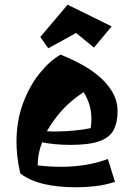

<svg xmlns="http://www.w3.org/2000/svg" viewBox="-20 -771 574 815"><path d="M304 24Q226 24 166 10Q106 -4 66 -35Q57 -75 53.5 -107.5Q50 -140 50 -169Q50 -258 77.5 -332Q105 -406 148 -459.5Q191 -513 237 -539Q278 -523 320.5 -500.5Q363 -478 399 -448Q435 -418 457 -380.5Q479 -343 479 -298Q479 -251 462.5 -219.5Q446 -188 403 -172Q360 -156 279 -156Q245 -156 213.5 -159Q182 -162 159 -167Q140 -120 140 -69Q163 -66 190 -64.5Q217 -63 242 -63Q289 -63 338.5 -70.5Q388 -78 438 -96L468 1Q428 14 386 19Q344 24 304 24ZM221 -213Q259 -213 297.5 -217Q336 -221 365 -227Q368 -247 368 -265Q368 -301 358.5 -329.5Q349 -358 335 -380Q279 -343 242.5 -302Q206 -261 179 -214Q189 -213 200 -213Q211 -213 221 -213ZM185 -566 151 -614 267 -751 454 -659 379 -569 303 -631Z"/></svg>

Font: Joti One
Style: Regular
Weight: 400
Designer: Eduardo Rodriguez Tunni
Foundry: Eduardo Rodriguez Tunni
Version: Version 1.002; ttfautohint (v1.8.4.7-5d5b);gftools[0.9.24]